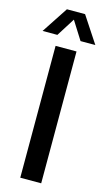

<svg xmlns="http://www.w3.org/2000/svg" viewBox="-168 -995 580 1041"><g transform="rotate(15 122.0 -474.0)"><path d="M62.5 0V-740H180V0ZM-26.5 -800 70.5 -947.5H172.5L269.5 -800H186.5L121.5 -903L56.5 -800Z"/></g></svg>

Font: Encode Sans Condensed SemiBold
Style: Regular
Weight: 600
Width: 3
Designer: Multiple Designers
Foundry: Impallari Type
Version: Version 3.000; ttfautohint (v1.8.3) -l 8 -r 50 -G 200 -x 14 